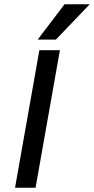

<svg xmlns="http://www.w3.org/2000/svg" viewBox="-20 -887 444 907"><path d="M404 -867 244 -700H158L285 -867ZM166 -650H263L148 0H51Z"/></svg>

Font: Overused Grotesk Medium
Style: Italic
Weight: 500
Italic angle: -10°
Version: Version 0.003